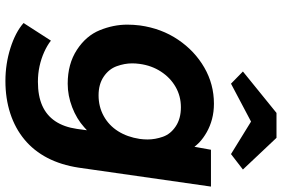

<svg xmlns="http://www.w3.org/2000/svg" viewBox="-186 -625 1041 709"><g transform="rotate(90 334.5 -270.5)"><path d="M279 230Q216 230 157.5 211.5Q99 193 65 163L130 62Q148 76 172.5 87Q197 98 224.5 104Q252 110 282 110Q334 110 370 94Q406 78 427.5 46Q449 14 456 -34L461 -71Q456 -66 450 -61Q419 -33 376 -16.5Q333 0 289 0Q216 0 164 -34Q112 -68 91.5 -118.5Q71 -169 71 -220Q71 -243 74 -267Q85 -346 126.5 -407.5Q168 -469 229.5 -504.5Q291 -540 363 -540Q393 -540 419.5 -533Q446 -526 468 -513.5Q490 -501 506 -486Q515 -477 522 -468L533 -529H669L599 -40Q589 25 563 75Q537 125 495.5 159.5Q454 194 399 212Q344 230 279 230ZM332 -114Q374 -114 408.5 -133Q443 -152 464.5 -186Q486 -220 493 -266Q495 -281 495 -295Q495 -323 485 -351.5Q475 -380 446.5 -399Q418 -418 376 -418Q335 -418 301 -398.5Q267 -379 244.5 -344.5Q222 -310 216 -266Q214 -251 214 -238Q214 -210 224.5 -181Q235 -152 263 -133Q291 -114 332 -114ZM289 -603 244 -647 397 -771H489L606 -647L549 -603L429 -677Z"/></g></svg>

Font: Lexend SemBd
Style: Italic
Weight: 600
Italic angle: -8.13011°
Designer: Bonnie Shaver-Troup, Thomas Jockin
Foundry: Lexend
Version: Version 1.007